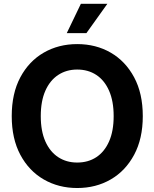

<svg xmlns="http://www.w3.org/2000/svg" viewBox="-20 -967 803 998"><path d="M381.3 10.3Q284.7 10.3 207.5 -34.2Q130.4 -78.6 85.7 -162.4Q41 -246.1 41 -363.3Q41 -481.4 85.7 -565.2Q130.4 -648.9 207.5 -693.4Q284.7 -737.8 381.3 -737.8Q478.5 -737.8 555.4 -693.4Q632.3 -648.9 677.2 -565.2Q722.2 -481.4 722.2 -363.3Q722.2 -246.1 677.2 -162.4Q632.3 -78.6 555.4 -34.2Q478.5 10.3 381.3 10.3ZM381.3 -122.1Q438 -122.1 480.5 -149.9Q522.9 -177.7 546.9 -231.7Q570.8 -285.6 570.8 -363.3Q570.8 -441.4 546.9 -495.6Q522.9 -549.8 480.5 -577.6Q438 -605.5 381.3 -605.5Q325.2 -605.5 282.5 -577.4Q239.7 -549.3 215.8 -495.4Q191.9 -441.4 191.9 -363.3Q191.9 -285.6 215.8 -231.9Q239.7 -178.2 282.5 -150.1Q325.2 -122.1 381.3 -122.1ZM327.1 -794.9 400.4 -947.3H538.1L429.2 -794.9Z"/></svg>

Font: Inter 20pt
Style: Bold
Weight: 700
Version: Version 4.001;git-66647c0bb